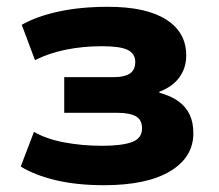

<svg xmlns="http://www.w3.org/2000/svg" viewBox="-20 -534 644 565"><path d="M286 11Q205 11 143 -4Q81 -19 41 -44L80 -146Q116 -125 169 -115Q222 -105 280 -105Q339 -105 368.5 -116Q398 -127 398 -156Q398 -182 379.5 -192Q361 -202 326 -202H169V-307H316Q346 -307 362 -317.5Q378 -328 378 -352Q378 -376 356 -387Q334 -398 280 -398Q223 -398 172.5 -387.5Q122 -377 83 -357L44 -461Q88 -486 152.5 -500Q217 -514 298 -514Q410 -514 469 -476.5Q528 -439 528 -371Q528 -334 508 -306.5Q488 -279 449 -264V-261Q483 -252 505 -236Q527 -220 538 -197Q549 -174 549 -142Q549 -71 480.5 -30Q412 11 286 11Z"/></svg>

Font: Nunito Sans 7pt ExtraBold
Style: Regular
Weight: 800
Designer: Vernon Adams
Foundry: Vernon Adams
Version: Version 3.101;gftools[0.9.27]